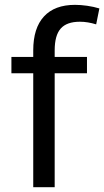

<svg xmlns="http://www.w3.org/2000/svg" viewBox="-20 -776 432 796"><path d="M117.8 -567.2Q117.8 -659.5 162.2 -707.7Q206.5 -755.9 291 -755.9Q314.2 -755.9 341.2 -752.1Q368.2 -748.2 392 -741L378.7 -675Q361 -680.4 344.6 -683.1Q328.1 -685.9 311.1 -685.9Q256.7 -685.9 231.7 -657.6Q206.7 -629.3 206.7 -567.2V0H117.8ZM27.3 -540H340.6V-472.2H27.3Z"/></svg>

Font: Pathway Extreme 8pt Thin
Style: Regular
Weight: 100
Designer: Eduardo Rodriguez Tunni
Foundry: Eduardo Rodriguez Tunni
Version: Version 1.000